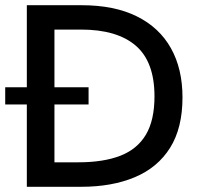

<svg xmlns="http://www.w3.org/2000/svg" viewBox="-21 -717 772 737"><path d="M291 0H82V-316H-1V-382H82V-697H292Q418 -697 504.2 -654.2Q590.5 -611.5 635 -532.2Q679.5 -453 679.5 -343Q679.5 -225.5 631.8 -149.5Q584 -73.5 496.5 -36.8Q409 0 291 0ZM280.5 -94Q376 -94 441 -119.2Q506 -144.5 539 -200Q572 -255.5 572 -347Q572 -480 500 -541.8Q428 -603.5 290 -603.5H188V-382H319V-316H188V-94Z"/></svg>

Font: Acari Sans Neue SemiBold
Style: Regular
Weight: 600
Designer: Alfredo Marco Pradil (font), Cristiano Sobral (main changes)
Foundry: Hanken Design Co. (font), Cristiano Sobral (main changes)
Version: Version 2.459;March 19, 2022;FontCreator 14.0.0.2808 64-bit;